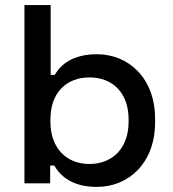

<svg xmlns="http://www.w3.org/2000/svg" viewBox="-20 -720 681 754"><path d="M361 14C484 14 589 -79 589 -239V-254C589 -413 485 -507 361 -507C265 -507 218 -466 195 -426H179V-700H76V0H177V-70H193C218 -27 265 14 361 14ZM178 -242V-251C178 -357 242 -416 331 -416C421 -416 485 -357 485 -251V-242C485 -136 420 -76 331 -76C243 -76 178 -136 178 -242Z"/></svg>

Font: Meta Space Medium
Style: Regular
Weight: 500
Designer: Meta Pool / Florian Karsten
Foundry: Meta Pool / Florian Karsten
Version: Version 2.000;Glyphs 3.1.1 (3137)